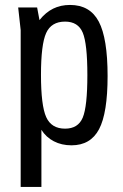

<svg xmlns="http://www.w3.org/2000/svg" viewBox="-20 -569 491 765"><path d="M62.4 175.9H145V-51.7Q163.6 -22.1 194.5 -6.1Q225.4 10 264.9 10Q340.9 10 374.8 -54.4Q408.7 -118.7 408.7 -266.1Q408.7 -416.4 373.6 -482.9Q338.6 -549.3 259 -549.3Q221.6 -549.3 191.9 -534.6Q162.1 -520 137.3 -489L127.9 -539.3H52.4L62.4 -449ZM143.3 -271Q143.3 -391.9 163.9 -437.4Q184.4 -482.9 239.3 -482.9Q291.3 -482.9 309.7 -438.8Q328.1 -394.7 328.1 -269.9Q328.1 -144.6 309.7 -100.5Q291.3 -56.4 239.3 -56.4Q184.7 -56.4 164 -102.6Q143.3 -148.7 143.3 -271Z"/></svg>

Font: Secuela Black
Style: Regular
Weight: 900
Designer: Fernando Haro
Foundry: deFharo
Version: Version 1.704